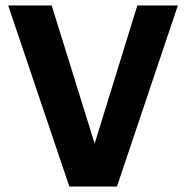

<svg xmlns="http://www.w3.org/2000/svg" viewBox="-20 -686 684 706"><path d="M10 -666H170L328 -158L485 -666H634L410 0H235Z"/></svg>

Font: Secular One
Style: Regular
Weight: 400
Designer: Michal Sahar
Foundry: Hagilda
Version: Version 1.000